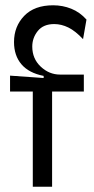

<svg xmlns="http://www.w3.org/2000/svg" viewBox="-20 -706 355 726"><path d="M104 0V-360H18V-420L145 -411V-419Q89 -430 61 -463Q33 -496 33 -547Q33 -606 71.5 -646Q110 -686 181 -686Q217 -686 249.5 -673Q282 -660 307 -632L294 -558Q265 -589 238.5 -602Q212 -615 185 -615Q144 -615 123 -589Q102 -563 102 -530Q102 -484 134 -454Q166 -424 207 -424H297V-360H177V0Z"/></svg>

Font: Bricolage Grotesque 48pt Light
Style: Regular
Weight: 300
Designer: Mathieu Triay
Foundry: Atelier Triay
Version: Version 1.000; ttfautohint (v1.8.4.7-5d5b);gftools[0.9.32]